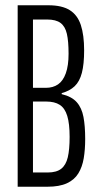

<svg xmlns="http://www.w3.org/2000/svg" viewBox="-20 -708 374 728"><path d="M47 0V-688H164Q215 -688 244.5 -669.5Q274 -651 286.5 -613Q299 -575 299 -517Q299 -465 290.5 -432Q282 -399 263 -381Q244 -363 214 -355V-351Q252 -342 271 -320.5Q290 -299 296.5 -264.5Q303 -230 303 -181Q303 -141 297.5 -108Q292 -75 277 -50.5Q262 -26 233.5 -13Q205 0 160 0ZM105 -54H161Q194 -54 212 -68Q230 -82 237 -111.5Q244 -141 244 -189Q244 -239 235 -268.5Q226 -298 206.5 -310.5Q187 -323 155 -323H105ZM105 -375H154Q181 -375 200 -388Q219 -401 229.5 -430Q240 -459 240 -504Q240 -552 233.5 -580Q227 -608 209.5 -621Q192 -634 159 -634H105Z"/></svg>

Font: Saira UltraCondensed
Style: Regular
Weight: 400
Width: 1
Designer: Hector Gatti with collaboration of the Omnibus-Type team
Foundry: Omnibus-Type
Version: Version 1.101